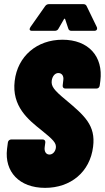

<svg xmlns="http://www.w3.org/2000/svg" viewBox="-20 -900 507 928"><path d="M135 -751H245C253 -751 260 -755 263 -762L289 -807C292 -811 294 -811 295 -807L310 -762C312 -755 317 -751 325 -751H436C447 -751 452 -759 448 -769L399 -870C396 -877 390 -880 383 -880H217C209 -880 203 -877 198 -870L127 -769C120 -758 123 -751 135 -751ZM198 8C321 8 415 -68 430 -191C443 -294 389 -341 297 -418C240 -465 227 -483 230 -510C233 -532 246 -547 262 -547C279 -547 289 -533 286 -513L283 -487C282 -478 287 -472 296 -472H446C455 -472 461 -478 462 -487L465 -509C480 -628 407 -708 282 -708C158 -708 65 -628 51 -509C36 -386 117 -321 180 -271C237 -225 253 -209 250 -185C247 -166 234 -153 219 -153C203 -153 193 -167 196 -189L199 -211C200 -220 195 -226 186 -226H35C26 -226 19 -220 18 -211L14 -180C1 -70 73 8 198 8Z"/></svg>

Font: Barlow Condensed Black
Style: Italic
Weight: 900
Width: 3
Italic angle: -7°
Designer: Jeremy Tribby
Foundry: Tribby Type
Version: Version 1.422;hotconv 1.0.109;makeotfexe 2.5.65596